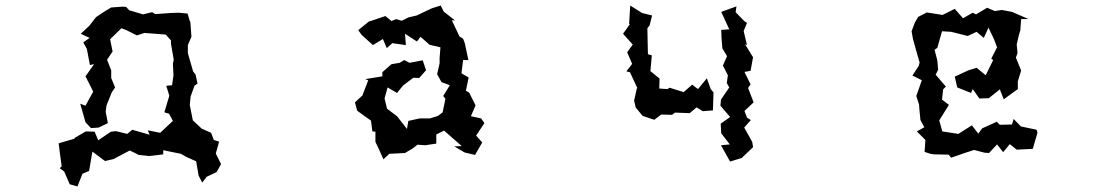

<svg xmlns="http://www.w3.org/2000/svg" viewBox="-20 -550 4040 694"><path d="M653 17 689 33 698 85 711 110 727 89 763 72 779 43 760 5 772 -38 753 -44 743 -70 709 -85 677 -115 666 -171 669 -201 683 -240 694 -248 687 -280 678 -292 659 -358V-387L664 -399L672 -417L668 -471L666 -474L658 -501L626 -504L596 -503L541 -499L530 -506L497 -498L447 -513L436 -525L424 -526L382 -523L360 -510L327 -488L303 -457L272 -428L304 -413L281 -397L294 -373L305 -315L320 -318L289 -274L317 -219L289 -168L270 -175L289 -108L309 -87L337 -89L370 -105L362 -146L365 -169L384 -216L396 -234L382 -268V-296L367 -334L387 -364L378 -408L419 -448L437 -441L475 -422L502 -431L579 -425L598 -404V-392L608 -334L605 -320L607 -278L602 -242L581 -240L592 -204L574 -144L591 -139L605 -113L559 -70L514 -79L521 -63L458 -81L440 -66L399 -76L381 -74L335 -43L322 -74L290 -75L249 -51L250 -49L192 -32L197 8L203 51L196 58L212 70L232 116L260 124L278 78L302 68L314 -2L354 28L360 32L390 25L449 -6L470 4L481 10L518 14L570 8V-7L634 6Z M1585 -78 1649 -22 1622 -21 1659 1 1697 10 1723 -35 1701 -60 1731 -105 1719 -122 1682 -130 1699 -169 1676 -215 1664 -222 1674 -270 1648 -285 1654 -333H1673L1660 -394L1654 -410L1641 -418L1613 -477L1625 -476L1584 -508L1573 -530L1541 -520L1486 -494L1456 -487L1432 -475L1412 -481L1395 -474L1373 -492L1314 -472L1319 -477L1275 -441L1287 -424L1328 -387L1364 -409L1378 -376L1398 -394L1447 -387L1444 -428L1487 -400L1500 -417L1533 -388L1572 -379L1569 -341V-321L1560 -282L1576 -253L1606 -242L1582 -203L1590 -193L1580 -144L1563 -131L1534 -122H1497L1456 -113L1451 -84L1415 -130L1379 -157L1370 -194L1381 -234L1415 -214L1437 -241L1474 -269L1495 -268L1520 -296L1508 -332L1460 -323L1441 -333L1425 -323L1395 -318L1362 -289V-274L1300 -264L1311 -260L1290 -205L1263 -180L1271 -150L1297 -131L1321 -114L1326 -75L1337 -74V-37L1350 -10L1366 26L1387 6L1444 3L1471 -13L1489 -27L1517 -25L1557 -31V-64Z M2642 -527 2587 -507 2616 -444 2587 -442 2588 -413 2591 -375 2608 -347 2593 -313 2611 -278 2607 -250 2616 -234 2586 -190 2584 -168 2619 -127 2585 -103 2587 -68 2618 -28 2586 -25 2619 34 2661 21 2702 -18 2699 -37 2670 -89 2694 -116 2680 -125 2671 -149 2704 -180 2684 -232 2693 -245 2671 -290 2693 -294 2702 -343 2673 -390 2680 -387 2668 -438 2680 -467 2670 -474 2639 -506ZM2232 -428 2267 -389 2247 -361 2265 -319 2244 -292 2257 -289 2284 -231H2282L2272 -186L2278 -161L2303 -131L2345 -117L2370 -136L2409 -135L2420 -143L2473 -141L2498 -162L2520 -148L2557 -151L2559 -216L2549 -228L2535 -267L2503 -228L2482 -244L2451 -217L2400 -233L2393 -228L2363 -230L2364 -266L2331 -293L2336 -350L2322 -354L2321 -398L2320 -448L2328 -458L2337 -494L2301 -503L2258 -530L2254 -463H2257Z M3299 -489 3287 -469 3275 -437 3280 -409 3292 -366 3304 -324 3301 -312 3278 -277 3312 -260 3292 -203 3302 -172 3303 -157 3307 -116 3321 -90 3294 -75 3325 -44 3322 -1 3343 6 3357 8 3409 9 3418 20 3470 2 3501 -8 3539 2 3555 3 3584 -28 3606 0 3630 -29 3655 -9 3713 -12 3730 -70 3727 -81 3670 -93 3644 -120 3638 -100 3594 -99 3583 -110 3530 -86 3516 -67 3493 -97 3444 -66 3386 -75 3375 -115 3410 -171 3385 -190 3389 -227 3399 -237 3362 -280 3371 -298 3368 -332 3358 -370 3368 -377 3385 -437 3418 -435 3478 -420 3510 -435 3536 -413 3553 -450 3573 -408 3584 -379 3563 -338 3570 -333 3543 -278 3510 -305 3481 -296 3431 -273 3440 -234 3490 -214 3496 -228 3520 -194 3554 -195 3594 -227 3608 -191 3659 -228V-256L3671 -295L3652 -342L3658 -358L3655 -389L3663 -424L3668 -440L3671 -481H3698L3638 -507L3601 -514L3576 -510L3548 -522L3508 -498L3496 -504L3461 -484L3431 -518L3387 -496L3330 -505Z"/></svg>

Font: チョークS
Style: Regular
Weight: 400
Designer: [Stick] Fontworks Inc.
Foundry: [Stick] Fontworks Inc.
Version: Version 1.200;FEAKit 1.0